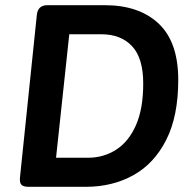

<svg xmlns="http://www.w3.org/2000/svg" viewBox="-20 -720 735 740"><path d="M90 0Q71 0 63 -7.5Q55 -15 57 -36L122 -663Q126 -700 163 -700H384Q516 -700 591.5 -629Q667 -558 667 -412Q667 -272 620.5 -180.5Q574 -89 493.5 -44.5Q413 0 311 0ZM196 -112H319Q379 -112 427.5 -143Q476 -174 504 -237.5Q532 -301 532 -398Q532 -496 489 -542Q446 -588 370 -588H247Z"/></svg>

Font: Asap SemiBold
Style: Italic
Weight: 600
Italic angle: -6°
Designer: Pablo Cosgaya
Foundry: Omnibus-Type
Version: Version 3.001; ttfautohint (v1.8.3)